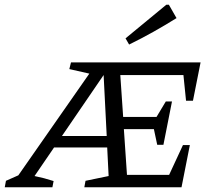

<svg xmlns="http://www.w3.org/2000/svg" viewBox="-56 -786 912 806"><path d="M-36 0 -31 -27 21 -50 319 -477 235 -496 242 -524H786L754 -363H725L714 -471H449L461 -295H601L640 -360H666L630 -178H604L590 -244H464L477 -52H654L712 -177H741L706 0H298L303 -27L400 -47L394 -167H171L89 -47Q129 -39 169 -26L164 0ZM204 -215H392L379 -471ZM486 -599 471 -625 642 -766H653L685 -710Q637 -680 588 -652.5Q539 -625 486 -599Z"/></svg>

Font: Piazzolla SC
Style: Italic
Weight: 400
Italic angle: -11.3°
Designer: Juan Pablo del Peral
Foundry: Huerta Tipografica
Version: Version 1.330